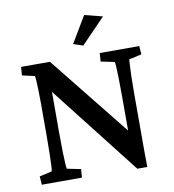

<svg xmlns="http://www.w3.org/2000/svg" viewBox="-85 -841 834 920"><g transform="rotate(-10 332.0 -381.0)"><path d="M497.1 -153.3V-349.6Q497.1 -404.3 496.1 -440.4Q495.1 -476.6 494.1 -495.6Q493.2 -514.6 491.2 -518.6L424.8 -532.2L427.7 -573.2H620.1L623 -532.2L561.5 -518.6Q561.5 -514.6 560.1 -495.6Q558.6 -476.6 557.6 -440.4Q556.6 -404.3 556.6 -349.6V-131.8Q556.6 -96.7 556.6 -63.5Q556.6 -30.3 557.6 3.9H508.8L138.7 -469.7H169.9V-229.5Q169.9 -172.9 170.9 -135.3Q171.9 -97.7 173.3 -78.6Q174.8 -59.6 175.8 -54.7L243.2 -41L240.2 0H44.9L42 -41L102.5 -54.7Q104.5 -59.6 105.5 -79.1Q106.4 -98.6 107.4 -136.2Q108.4 -173.8 108.4 -229.5V-384.8Q108.4 -423.8 107.4 -452.1Q106.4 -480.5 105.5 -497.1Q104.5 -513.7 102.5 -518.6L42 -532.2L44.9 -573.2H185.5L521.5 -153.3ZM356.4 -622.1 309.6 -637.7 385.7 -765.6 473.6 -743.2Z"/></g></svg>

Font: Crimson Pro Medium
Style: Regular
Weight: 500
Designer: Jacques Le Bailly
Foundry: Baron von Fonthausen
Version: Version 1.003